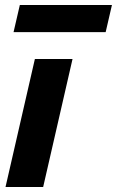

<svg xmlns="http://www.w3.org/2000/svg" viewBox="-20 -745 466 765"><path d="M2 0 119 -510H269L152 0ZM34 -617 59 -725H426L401 -617Z"/></svg>

Font: Instrument Sans
Style: Bold Italic
Weight: 700
Italic angle: -13°
Designer: Rodrigo Fuenzalida
Foundry: fragTYPE
Version: Version 1.000;gftools[0.9.28]